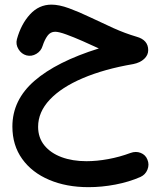

<svg xmlns="http://www.w3.org/2000/svg" viewBox="-20 -459 680 809"><path d="M196.8 -439.5Q229 -439.5 271 -424.1Q313 -408.7 360.4 -386Q407.7 -363.3 457.5 -340.8Q507.3 -318.4 555.7 -304.2Q604.5 -290.5 604.5 -247.6Q604.5 -226.6 587.4 -210.7Q570.3 -194.8 541.5 -189Q418.9 -168 328.9 -129.6Q238.8 -91.3 189.7 -39.1Q140.6 13.2 140.6 75.2Q140.6 121.1 167 153.6Q193.4 186 239.3 203.1Q285.2 220.2 344.2 220.2Q387.7 220.2 435.8 211.4Q483.9 202.6 529.8 185.5Q552.7 177.2 573 185.3Q593.3 193.4 601.1 213.4Q609.9 234.4 601.3 255.6Q592.8 276.9 571.8 286.6Q523.9 307.6 466.6 318.6Q409.2 329.6 353 329.6Q259.8 329.6 187.3 298.8Q114.7 268.1 73.5 210.7Q32.2 153.3 32.2 74.2Q32.2 -37.6 125.2 -118.4Q218.3 -199.2 396.5 -254.9Q365.2 -269.5 328.1 -285.9Q291 -302.2 259.5 -313.7Q228 -325.2 212.4 -325.2Q192.4 -325.2 180.2 -308.3Q168 -291.5 159.7 -266.1Q153.3 -244.1 133.3 -232.2Q113.3 -220.2 91.8 -225.6Q70.3 -231.4 57.9 -251.7Q45.4 -272 51.3 -293.9Q68.8 -357.4 106.4 -398.4Q144 -439.5 196.8 -439.5Z"/></svg>

Font: Mikhak-FD SemiBold
Style: Regular
Weight: 600
Designer: Amin Abedi
Version: Version 3.2